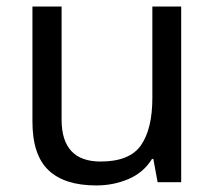

<svg xmlns="http://www.w3.org/2000/svg" viewBox="-20 -556 658 586"><path d="M533 -536V0H461L448 -71H444Q418 -29 372 -9.5Q326 10 274 10Q177 10 128 -36.5Q79 -83 79 -185V-536H168V-191Q168 -63 287 -63Q376 -63 410.5 -113Q445 -163 445 -257V-536Z"/></svg>

Font: Noto Sans Kaithi
Style: Regular
Weight: 400
Designer: Monotype Design Team
Foundry: Monotype Imaging Inc.
Version: Version 2.005; ttfautohint (v1.8.4.7-5d5b)